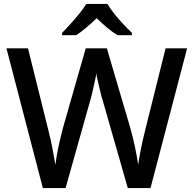

<svg xmlns="http://www.w3.org/2000/svg" viewBox="-20 -961 990 981"><path d="M936 -714 749 0H633L507 -440Q499 -465 492 -495Q485 -525 479 -550Q473 -575 472 -587Q471 -575 465.5 -550Q460 -525 453 -494.5Q446 -464 438 -437L315 0H199L13 -714H123L228 -292Q239 -249 248 -202.5Q257 -156 263 -119Q268 -162 279.5 -215Q291 -268 303 -312L418 -714H526L645 -310Q658 -264 669.5 -210.5Q681 -157 686 -119Q691 -155 700.5 -202Q710 -249 721 -293L826 -714ZM529 -941Q542 -918 564 -890.5Q586 -863 610.5 -837Q635 -811 654 -793V-781H581Q554 -797 527.5 -819.5Q501 -842 474 -868Q447 -842 421 -820Q395 -798 369 -781H297V-793Q316 -812 339.5 -838Q363 -864 385 -891Q407 -918 421 -941Z"/></svg>

Font: Noto Sans Meetei Mayek Medium
Style: Regular
Weight: 500
Designer: Monotype Design Team and Neelakash Kshetrimayum
Foundry: Monotype Imaging Inc.
Version: Version 2.002; ttfautohint (v1.8.4.7-5d5b)